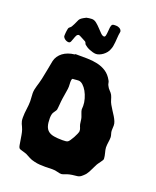

<svg xmlns="http://www.w3.org/2000/svg" viewBox="-154 -910 834 1024"><g transform="rotate(20 263.0 -398.0)"><path d="M506.8 -127.9Q505.9 -124 502.7 -119.1Q499.5 -114.3 494.9 -107.9Q490.2 -101.6 485.1 -94.2Q480 -86.9 476.1 -78.1Q469.7 -65.4 465.3 -56.2Q460.9 -46.9 456.8 -39.1Q452.6 -31.2 447.3 -24.4Q441.9 -17.6 433.1 -9.8Q424.8 -2 418.7 1Q412.6 3.9 405.3 5.1Q397.9 6.3 387.9 7.1Q377.9 7.8 361.8 11.2Q349.1 14.2 338.9 18.6Q328.6 22.9 320.8 23.9Q309.6 23.9 296.6 20Q283.7 16.1 267.1 16.1Q257.3 16.1 247.1 16.6Q236.8 17.1 226.1 17.1Q210.4 17.1 195.1 16.1Q179.7 15.1 164.1 11.2Q146 7.3 133.8 0.5Q121.6 -6.3 107.9 -13.2Q102.5 -15.1 96.2 -17.1Q89.8 -19 83.5 -20.8Q77.1 -22.5 72 -24.4Q66.9 -26.4 64.9 -28.8Q61 -33.2 59.1 -44.4Q57.1 -55.7 54.9 -69.8Q52.7 -84 50 -99.4Q47.4 -114.7 43 -127.9Q40 -136.7 36.9 -142.8Q33.7 -148.9 31 -155.3Q28.3 -161.6 26.6 -169.4Q24.9 -177.2 24.9 -189Q24.9 -213.9 28.6 -239Q32.2 -264.2 32.2 -284.2Q32.2 -295.4 31 -306.9Q29.8 -318.4 29.8 -329.1Q29.8 -348.6 36.9 -370.8Q43.9 -393.1 49.8 -418Q56.6 -448.2 61 -473.9Q65.4 -499.5 70.8 -525.9Q74.2 -541 83 -554Q91.8 -566.9 104.5 -576.4Q117.2 -585.9 133.8 -592Q150.4 -598.1 169.9 -600.1Q170.9 -600.1 171.6 -601.6Q172.4 -603 174.8 -603Q208 -603 239.5 -602.5Q271 -602.1 298.3 -595.9Q325.7 -589.8 348.1 -575.2Q370.6 -560.5 386.2 -532.2Q390.1 -525.9 391.1 -518.3Q392.1 -510.7 396 -503.9Q401.9 -491.7 411.1 -482.7Q420.4 -473.6 425.8 -463.9Q431.2 -452.6 434.6 -439.9Q438 -427.2 444.8 -415Q452.6 -400.9 461.4 -387.7Q470.2 -374.5 477.8 -362.1Q485.4 -349.6 490.2 -337.9Q495.1 -326.2 495.1 -314.9Q495.1 -308.1 494.6 -301.3Q494.1 -294.4 494.1 -287.1Q494.1 -277.8 497.1 -269Q500 -260.3 501 -251Q501 -236.8 498.5 -221.7Q496.1 -206.5 496.1 -190.9Q496.1 -185.1 497.8 -177.5Q499.5 -169.9 501.5 -161.9Q503.4 -153.8 505.1 -146Q506.8 -138.2 506.8 -131.8ZM334 -223.1Q334 -234.4 330.6 -241.5Q327.1 -248.5 324.2 -259.8Q322.3 -269 321.5 -278.6Q320.8 -288.1 317.9 -297.9Q314.9 -307.6 310.5 -317.9Q306.2 -328.1 305.2 -337.9Q305.2 -342.8 305.7 -347.2Q306.2 -351.6 306.2 -356.9Q306.2 -377 300 -397.9Q293.9 -418.9 284.2 -436.3Q274.4 -453.6 262 -464.8Q249.5 -476.1 236.8 -476.1Q232.4 -476.1 226.8 -475.6Q221.2 -475.1 216.1 -474.6Q210.9 -474.1 207.5 -473.9Q204.1 -473.6 204.1 -474.1Q200.2 -471.2 199.2 -466.1Q198.2 -460.9 198.2 -454.1Q198.2 -448.7 198.7 -442.1Q199.2 -435.5 199.2 -428.2Q199.2 -417 195.6 -397.5Q191.9 -377.9 189 -356Q187.5 -347.2 186.8 -338.1Q186 -329.1 185.3 -320.3Q184.6 -311.5 183.8 -304Q183.1 -296.4 182.1 -291Q181.6 -288.6 179 -284.7Q176.3 -280.8 173.1 -276.1Q169.9 -271.5 167.2 -267.1Q164.6 -262.7 164.1 -259.8Q161.1 -248 161.1 -235.8Q161.1 -208 166.5 -190.9Q171.9 -173.8 184.1 -164.3Q196.3 -154.8 215.8 -151.4Q235.4 -147.9 264.2 -147.9Q273.9 -147.9 281.7 -148.7Q289.6 -149.4 293.9 -151.9Q298.3 -154.3 304.9 -163.8Q311.5 -173.3 317.9 -184.8Q324.2 -196.3 328.9 -207.3Q333.5 -218.3 334 -223.1ZM356 -801.8Q356.9 -799.3 356.9 -798.3Q356.9 -797.4 356.9 -795.9Q356.9 -793 356 -789.6Q355 -786.1 354 -776.9Q353 -769.5 352.5 -758.3Q352.1 -747.1 350.8 -735.4Q349.6 -723.6 347.7 -712.9Q345.7 -702.1 342.8 -695.8Q338.9 -683.1 330.8 -673.1Q322.8 -663.1 313 -656Q303.2 -648.9 293 -645Q282.7 -641.1 274.9 -641.1Q266.6 -641.1 256.6 -643.8Q246.6 -646.5 237.1 -650.4Q227.5 -654.3 219.5 -659.4Q211.4 -664.6 207 -668.9Q204.6 -671.4 202.9 -676.5Q201.2 -681.6 197.8 -684.1Q196.8 -684.6 190.4 -688Q184.1 -691.4 176.8 -695.3Q169.4 -699.2 163.1 -702.4Q156.7 -705.6 155.8 -705.1Q147 -704.1 142.6 -695.6Q138.2 -687 135 -676.8Q131.8 -666.5 127.9 -658.2Q124 -649.9 116.2 -649.9Q109.9 -649.9 104 -652.3Q98.1 -654.8 93.8 -658.4Q89.4 -662.1 86.7 -666.3Q84 -670.4 84 -673.8Q84 -677.7 84.2 -683.6Q84.5 -689.5 85.2 -695.8Q85.9 -702.1 86.9 -708Q87.9 -713.9 88.9 -717.8Q90.3 -722.7 95.2 -726.1Q100.1 -729.5 104 -734.9Q114.3 -752.9 118.2 -762.7Q122.1 -772.5 125.7 -779.1Q129.4 -785.6 136.5 -791Q143.6 -796.4 161.1 -805.2Q166.5 -806.6 175.8 -807.9Q185.1 -809.1 191.9 -809.1Q205.6 -809.1 218.3 -798.8Q231 -788.6 242.4 -776.1Q253.9 -763.7 264.2 -753.4Q274.4 -743.2 283.2 -743.2Q289.6 -743.2 291.7 -752.7Q293.9 -762.2 294.7 -774.7Q295.4 -787.1 296.9 -799.3Q298.3 -811.5 304.2 -816.9Q307.1 -819.3 314.5 -819.6Q321.8 -819.8 325.2 -819.8Q335 -819.8 344 -814.9Q353 -810.1 356 -801.8Z"/></g></svg>

Font: Freckle Face
Style: Regular
Weight: 400
Designer: Astigmatic (AOETI)
Foundry: Astigmatic (AOETI)
Version: Version 1.000